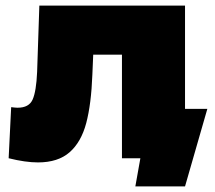

<svg xmlns="http://www.w3.org/2000/svg" viewBox="-20 -567 769 688"><path d="M723 -177 643 101H465L483 0H417V-371H314L311 -300Q307 -194 289 -126Q271 -58 229.5 -21.5Q188 15 116 15Q71 15 11 0L20 -183Q36 -181 43 -181Q84 -181 97 -210.5Q110 -240 113 -309L121 -547H643V-177Z"/></svg>

Font: CMG Sans Black
Style: Regular
Weight: 900
Designer: Julieta Ulanovsky
Foundry: Julieta Ulanovsky
Version: Version 7.200